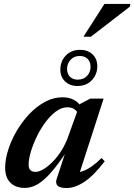

<svg xmlns="http://www.w3.org/2000/svg" viewBox="-20 -937 678 969"><path d="M266 -34 320 -198.5 332.5 -198Q292.5 -134.5 260.2 -93.8Q228 -53 201.2 -30Q174.5 -7 151 2.2Q127.5 11.5 104.5 11.5Q75.5 11.5 53.2 0.2Q31 -11 18.5 -33.5Q6 -56 6 -90.5Q6 -132.5 21.5 -181Q37 -229.5 64.2 -276.2Q91.5 -323 128 -361.5Q164.5 -400 207.2 -423Q250 -446 295.5 -446Q328.5 -446 353 -433Q377.5 -420 397.5 -390L376 -359.5Q370.5 -374.5 356.5 -385Q342.5 -395.5 320 -395.5Q290.5 -395.5 262 -374.2Q233.5 -353 208.5 -319Q183.5 -285 164.8 -245.8Q146 -206.5 135.2 -169.8Q124.5 -133 124.5 -107Q124.5 -87 133.5 -78.2Q142.5 -69.5 159.5 -69.5Q174.5 -69.5 195.2 -80.8Q216 -92 238.8 -113.5Q261.5 -135 282.5 -165.5Q303.5 -196 319 -234L383.5 -412L436 -439.5H503L373 -37.5L357.5 -66Q376.5 -65.5 398 -73.2Q419.5 -81 443.2 -97.5Q467 -114 492.5 -139.5L508.5 -123Q453.5 -51 406 -19.5Q358.5 12 315.5 12Q283.5 12 271 0.5Q258.5 -11 266 -34ZM385 -685.5Q423 -685.5 447 -662.8Q471 -640 471 -602.5Q471 -561.5 443.5 -532.2Q416 -503 370.5 -503Q332.5 -503 308.5 -526Q284.5 -549 284.5 -586Q284.5 -627.5 312 -656.5Q339.5 -685.5 385 -685.5ZM372.5 -535Q402 -535 419.5 -554Q437 -573 437 -599.5Q437 -625 422.2 -639.8Q407.5 -654.5 382.5 -654.5Q353.5 -654.5 336 -635.2Q318.5 -616 318.5 -589.5Q318.5 -564 333.2 -549.5Q348 -535 372.5 -535ZM401 -751.5 507 -917H638L635.5 -903.5L438.5 -751.5Z"/></svg>

Font: Newsreader 24pt SemiBold
Style: Italic
Weight: 600
Italic angle: -17°
Designer: Hugues Gentile
Foundry: Production Type
Version: Version 1.003